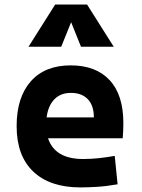

<svg xmlns="http://www.w3.org/2000/svg" viewBox="-20 -815 626 845"><path d="M334 9.8Q199.7 9.8 126.5 -59.8Q53.2 -129.4 53.2 -259.8Q53.2 -386.7 115.5 -457Q177.7 -527.3 291 -527.3Q401.9 -527.3 462.4 -462.4Q522.9 -397.5 522.9 -273.4Q522.9 -238.3 520 -206.5H191.4Q221.7 -115.2 345.7 -115.2Q380.9 -115.2 415 -118.9Q449.2 -122.6 484.9 -128.9L497.6 -3.9Q447.8 4.9 406.7 7.3Q365.7 9.8 334 9.8ZM185.1 -298.3H393.1Q393.1 -350.6 366.5 -378.4Q339.8 -406.2 292 -406.2Q247.1 -406.2 219.5 -378.2Q191.9 -350.1 185.1 -298.3ZM105.5 -609.4 222.7 -794.9H363.3L480.5 -609.4H336.4L293 -717.3L249.5 -609.4Z"/></svg>

Font: CaskaydiaMono NF
Style: Bold
Weight: 700
Designer: Aaron Bell
Foundry: Saja Typeworks
Version: Version 2111.001; ttfautohint (v1.8.4);Nerd Fonts 3.1.1